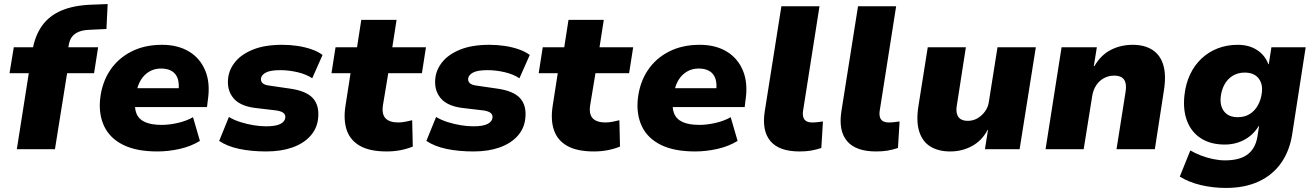

<svg xmlns="http://www.w3.org/2000/svg" viewBox="-20 -736 6485 947"><path d="M63 0 122 -375H27L48 -503H184L136 -461L140 -487Q152 -559 187 -608.5Q222 -658 283 -684Q344 -710 433 -713L511 -716L505 -593L421 -589Q391 -588 369.5 -579.5Q348 -571 335.5 -555Q323 -539 319 -513L316 -498L308 -503H464L444 -375H311L251 0Z M756 11Q653 11 587.5 -21.5Q522 -54 494 -113Q466 -172 474 -249Q483 -329 522.5 -388.5Q562 -448 627.5 -481.5Q693 -515 779 -515Q857 -515 912 -482Q967 -449 992.5 -387.5Q1018 -326 1005 -241L1001 -208H619L634 -301H872L860 -286Q865 -322 857 -347Q849 -372 828 -385Q807 -398 774 -398Q742 -398 716.5 -383Q691 -368 675 -342Q659 -316 653 -281L648 -252Q641 -207 652.5 -177.5Q664 -148 695 -134Q726 -120 778 -120Q816 -120 858.5 -130Q901 -140 932 -158L966 -41Q922 -14 866.5 -1.5Q811 11 756 11Z M1294 11Q1220 11 1160.5 -1.5Q1101 -14 1061 -41L1109 -159Q1134 -144 1165.5 -134Q1197 -124 1230 -118.5Q1263 -113 1292 -113Q1340 -113 1362.5 -124.5Q1385 -136 1387 -155Q1389 -169 1379 -178Q1369 -187 1345 -191L1235 -204Q1162 -214 1130.5 -253Q1099 -292 1105 -348Q1109 -392 1139.5 -430Q1170 -468 1228 -491.5Q1286 -515 1372 -515Q1411 -515 1447.5 -509.5Q1484 -504 1516 -493Q1548 -482 1571 -465L1520 -350Q1490 -370 1447 -380Q1404 -390 1363 -390Q1313 -390 1291 -378Q1269 -366 1267 -348Q1266 -335 1275 -326Q1284 -317 1307 -314L1410 -299Q1490 -288 1523 -252Q1556 -216 1549 -152Q1544 -102 1510.5 -65Q1477 -28 1421.5 -8.5Q1366 11 1294 11Z M1887 11Q1805 11 1756.5 -16Q1708 -43 1690.5 -93.5Q1673 -144 1684 -214L1709 -375H1615L1635 -503H1741L1762 -638H1936L1915 -503H2081L2061 -375H1895L1869 -218Q1862 -173 1881.5 -152.5Q1901 -132 1944 -132Q1961 -132 1979 -135.5Q1997 -139 2013 -143L2016 -13Q1986 -1 1954 5Q1922 11 1887 11Z M2316 11Q2242 11 2182.5 -1.5Q2123 -14 2083 -41L2131 -159Q2156 -144 2187.5 -134Q2219 -124 2252 -118.5Q2285 -113 2314 -113Q2362 -113 2384.5 -124.5Q2407 -136 2409 -155Q2411 -169 2401 -178Q2391 -187 2367 -191L2257 -204Q2184 -214 2152.5 -253Q2121 -292 2127 -348Q2131 -392 2161.5 -430Q2192 -468 2250 -491.5Q2308 -515 2394 -515Q2433 -515 2469.5 -509.5Q2506 -504 2538 -493Q2570 -482 2593 -465L2542 -350Q2512 -370 2469 -380Q2426 -390 2385 -390Q2335 -390 2313 -378Q2291 -366 2289 -348Q2288 -335 2297 -326Q2306 -317 2329 -314L2432 -299Q2512 -288 2545 -252Q2578 -216 2571 -152Q2566 -102 2532.5 -65Q2499 -28 2443.5 -8.5Q2388 11 2316 11Z M2909 11Q2827 11 2778.5 -16Q2730 -43 2712.5 -93.5Q2695 -144 2706 -214L2731 -375H2637L2657 -503H2763L2784 -638H2958L2937 -503H3103L3083 -375H2917L2891 -218Q2884 -173 2903.5 -152.5Q2923 -132 2966 -132Q2983 -132 3001 -135.5Q3019 -139 3035 -143L3038 -13Q3008 -1 2976 5Q2944 11 2909 11Z M3408 11Q3305 11 3239.5 -21.5Q3174 -54 3146 -113Q3118 -172 3126 -249Q3135 -329 3174.5 -388.5Q3214 -448 3279.5 -481.5Q3345 -515 3431 -515Q3509 -515 3564 -482Q3619 -449 3644.5 -387.5Q3670 -326 3657 -241L3653 -208H3271L3286 -301H3524L3512 -286Q3517 -322 3509 -347Q3501 -372 3480 -385Q3459 -398 3426 -398Q3394 -398 3368.5 -383Q3343 -368 3327 -342Q3311 -316 3305 -281L3300 -252Q3293 -207 3304.5 -177.5Q3316 -148 3347 -134Q3378 -120 3430 -120Q3468 -120 3510.5 -130Q3553 -140 3584 -158L3618 -41Q3574 -14 3518.5 -1.5Q3463 11 3408 11Z M3923 11Q3823 11 3780 -40Q3737 -91 3752 -187L3834 -705H4022L3942 -196Q3938 -175 3941.5 -160.5Q3945 -146 3956 -139Q3967 -132 3986 -132Q4000 -132 4012.5 -133.5Q4025 -135 4039 -137L4031 -6Q4003 3 3979 7Q3955 11 3923 11Z M4301 11Q4201 11 4158 -40Q4115 -91 4130 -187L4212 -705H4400L4320 -196Q4316 -175 4319.5 -160.5Q4323 -146 4334 -139Q4345 -132 4364 -132Q4378 -132 4390.5 -133.5Q4403 -135 4417 -137L4409 -6Q4381 3 4357 7Q4333 11 4301 11Z M4667 11Q4609 11 4569.5 -13Q4530 -37 4514 -87Q4498 -137 4510 -213L4556 -503H4744L4700 -220Q4695 -194 4699.5 -176Q4704 -158 4717.5 -149Q4731 -140 4754 -140Q4780 -140 4802 -153Q4824 -166 4839.5 -188Q4855 -210 4858 -238L4900 -503H5089L5009 0H4838L4853 -95H4851Q4823 -42 4774 -15.5Q4725 11 4667 11Z M5137 0 5216 -503H5390L5375 -410H5378Q5410 -465 5459 -490Q5508 -515 5567 -515Q5625 -515 5664 -490Q5703 -465 5718 -414.5Q5733 -364 5720 -285L5676 0H5487L5531 -279Q5536 -308 5531.5 -326.5Q5527 -345 5513 -354Q5499 -363 5475 -363Q5448 -363 5425 -350.5Q5402 -338 5387 -315.5Q5372 -293 5367 -262L5325 0Z M6027 191Q5963 191 5903.5 177Q5844 163 5799 135L5851 6Q5875 20 5903.5 31Q5932 42 5963 48.5Q5994 55 6022 55Q6094 55 6133 26Q6172 -3 6182 -62L6190 -114H6188Q6170 -84 6143.5 -63.5Q6117 -43 6086 -33Q6055 -23 6021 -23Q5952 -23 5904.5 -53Q5857 -83 5835.5 -138Q5814 -193 5822 -266Q5828 -322 5849.5 -368Q5871 -414 5906 -447Q5941 -480 5986.5 -497.5Q6032 -515 6085 -515Q6141 -515 6180.5 -489Q6220 -463 6236 -419L6238 -420L6251 -503H6420L6353 -71Q6340 10 6298 69Q6256 128 6187.5 159.5Q6119 191 6027 191ZM6085 -158Q6119 -158 6144 -173.5Q6169 -189 6184.5 -217Q6200 -245 6204 -280Q6209 -324 6186.5 -351Q6164 -378 6119 -378Q6086 -378 6060.5 -362.5Q6035 -347 6020 -320Q6005 -293 6001 -259Q5996 -214 6018 -186Q6040 -158 6085 -158Z"/></svg>

Font: Nunito Sans 8pt Black
Style: Italic
Weight: 900
Italic angle: -9°
Version: Version 3.101;gftools[0.9.27]